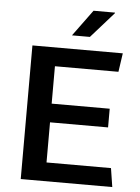

<svg xmlns="http://www.w3.org/2000/svg" viewBox="-59 -936 715 982"><g transform="rotate(5 298.0 -445.0)"><path d="M85 0V-686H549L535 -590H209V-398H507V-302H209V-96H540L555 0ZM282 -755 381 -890H491V-887L374 -755Z"/></g></svg>

Font: Chivo Medium
Style: Regular
Weight: 500
Designer: Hector Gatti
Foundry: Omnibus-Type
Version: Version 2.002